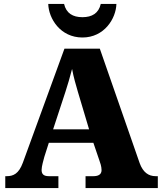

<svg xmlns="http://www.w3.org/2000/svg" viewBox="-20 -963 828 983"><path d="M402 -771C514 -771 574 -868 576 -943H496C485 -895 451 -875 402 -875C353 -875 319 -895 308 -943H227C229 -868 289 -771 402 -771ZM7 0H279V-61H230C202 -61 193 -73 193 -93C193 -112 203 -144 207 -160L230 -232H458L489 -141C492 -133 500 -111 500 -92C500 -67 479 -61 458 -61H418V0H788V-61H777C740 -61 712 -81 695 -128L491 -714H310L97 -130C76 -73 48 -61 14 -61H7ZM252 -301 315 -493C326 -527 338 -567 349 -610C357 -566 369 -527 379 -492L436 -301Z"/></svg>

Font: Noto Serif Georgian Black
Style: Regular
Weight: 900
Designer: Monotype Design Team, Akaki Razmadze
Foundry: Google LLC
Version: Version 2.003